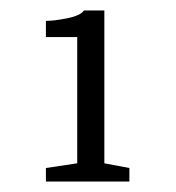

<svg xmlns="http://www.w3.org/2000/svg" viewBox="-20 -740 337 368"><path d="M128 -427V-669H68V-700Q84 -700 109 -705Q134 -710 141 -720H180V-427L228 -418V-392H68V-418Z"/></svg>

Font: Domine
Style: Regular
Weight: 400
Designer: Pablo Impallari, Rodrigo Fuenzalida, Brenda Gallo
Foundry: Pablo Impallari, Rodrigo Fuenzalida, Brenda Gallo
Version: Version 2.000